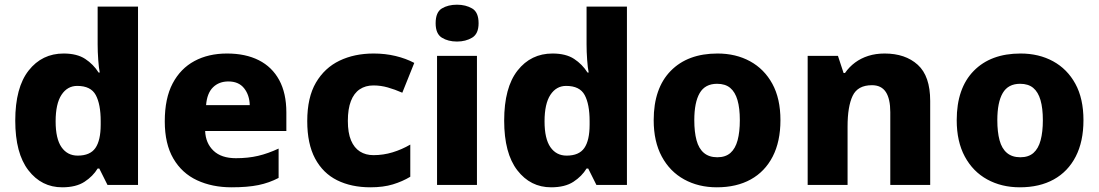

<svg xmlns="http://www.w3.org/2000/svg" viewBox="-20 -788 4682 818"><path d="M245 10Q157 10 101 -62.5Q45 -135 45 -274Q45 -415 102 -487.5Q159 -560 251 -560Q308 -560 343 -537Q378 -514 400 -479H405Q401 -498 398.5 -533Q396 -568 396 -599V-760H568V0H438L403 -70H396Q376 -37 340 -13.5Q304 10 245 10ZM311 -125Q364 -125 386.5 -157.5Q409 -190 409 -257V-272Q409 -344 388 -383Q367 -422 309 -422Q267 -422 242 -384Q217 -346 217 -271Q217 -197 242 -161Q267 -125 311 -125Z M947 -560Q1026 -560 1082.5 -531.5Q1139 -503 1169.5 -447Q1200 -391 1200 -309V-230H854Q856 -178 889.5 -146Q923 -114 985 -114Q1037 -114 1079.5 -124Q1122 -134 1167 -155V-30Q1127 -9 1081 0.5Q1035 10 966 10Q884 10 819.5 -20Q755 -50 718.5 -112.5Q682 -175 682 -271Q682 -369 715.5 -432.5Q749 -496 808.5 -528Q868 -560 947 -560ZM953 -441Q913 -441 887.5 -416Q862 -391 858 -340H1044Q1043 -383 1020 -412Q997 -441 953 -441Z M1558 10Q1477 10 1416.5 -20Q1356 -50 1322.5 -112.5Q1289 -175 1289 -272Q1289 -373 1326 -436Q1363 -499 1426.5 -529.5Q1490 -560 1572 -560Q1621 -560 1665 -549.5Q1709 -539 1745 -520L1694 -393Q1662 -407 1632 -415.5Q1602 -424 1571 -424Q1537 -424 1512.5 -407.5Q1488 -391 1475 -357.5Q1462 -324 1462 -273Q1462 -222 1475.5 -190Q1489 -158 1513.5 -142.5Q1538 -127 1571 -127Q1613 -127 1652.5 -139Q1692 -151 1728 -172V-35Q1695 -15 1654 -2.5Q1613 10 1558 10Z M2012 -550V0H1842V-550ZM1927 -768Q1964 -768 1991.5 -752Q2019 -736 2019 -689Q2019 -644 1991.5 -627.5Q1964 -611 1927 -611Q1889 -611 1862.5 -627.5Q1836 -644 1836 -689Q1836 -736 1862.5 -752Q1889 -768 1927 -768Z M2328 10Q2240 10 2184 -62.5Q2128 -135 2128 -274Q2128 -415 2185 -487.5Q2242 -560 2334 -560Q2391 -560 2426 -537Q2461 -514 2483 -479H2488Q2484 -498 2481.5 -533Q2479 -568 2479 -599V-760H2651V0H2521L2486 -70H2479Q2459 -37 2423 -13.5Q2387 10 2328 10ZM2394 -125Q2447 -125 2469.5 -157.5Q2492 -190 2492 -257V-272Q2492 -344 2471 -383Q2450 -422 2392 -422Q2350 -422 2325 -384Q2300 -346 2300 -271Q2300 -197 2325 -161Q2350 -125 2394 -125Z M3305 -276Q3305 -185 3272 -121Q3239 -57 3178.5 -23.5Q3118 10 3034 10Q2956 10 2895 -23.5Q2834 -57 2799.5 -121Q2765 -185 2765 -276Q2765 -412 2837.5 -486Q2910 -560 3037 -560Q3115 -560 3175.5 -527Q3236 -494 3270.5 -431Q3305 -368 3305 -276ZM2938 -276Q2938 -226 2947.5 -190.5Q2957 -155 2979 -136.5Q3001 -118 3036 -118Q3071 -118 3092 -136.5Q3113 -155 3122.5 -190.5Q3132 -226 3132 -276Q3132 -327 3122 -361.5Q3112 -396 3091 -413.5Q3070 -431 3035 -431Q2984 -431 2961 -391.5Q2938 -352 2938 -276Z M3749 -560Q3837 -560 3890 -512Q3943 -464 3943 -358V0H3773V-310Q3773 -367 3754 -396Q3735 -425 3695 -425Q3634 -425 3612.5 -379.5Q3591 -334 3591 -249V0H3421V-550H3550L3574 -477H3580Q3598 -503 3623 -521.5Q3648 -540 3679.5 -550Q3711 -560 3749 -560Z M4596 -276Q4596 -185 4563 -121Q4530 -57 4469.5 -23.5Q4409 10 4325 10Q4247 10 4186 -23.5Q4125 -57 4090.5 -121Q4056 -185 4056 -276Q4056 -412 4128.5 -486Q4201 -560 4328 -560Q4406 -560 4466.5 -527Q4527 -494 4561.5 -431Q4596 -368 4596 -276ZM4229 -276Q4229 -226 4238.5 -190.5Q4248 -155 4270 -136.5Q4292 -118 4327 -118Q4362 -118 4383 -136.5Q4404 -155 4413.5 -190.5Q4423 -226 4423 -276Q4423 -327 4413 -361.5Q4403 -396 4382 -413.5Q4361 -431 4326 -431Q4275 -431 4252 -391.5Q4229 -352 4229 -276Z"/></svg>

Font: Noto Sans Syriac Eastern ExtraBold
Style: Regular
Weight: 800
Designer: Patrick Giasson and the Monotype Design Team
Foundry: Monotype Imaging Inc.
Version: Version 3.001